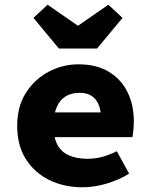

<svg xmlns="http://www.w3.org/2000/svg" viewBox="-20 -783 640 815"><path d="M330 12Q252 12 189 -19Q126 -50 89.5 -108Q53 -166 53 -249Q53 -331 90 -389Q127 -447 186.5 -478.5Q246 -510 313 -510Q390 -510 442.5 -478Q495 -446 521.5 -391.5Q548 -337 548 -270Q548 -249 546 -229.5Q544 -210 542 -201H172V-306H432L409 -277Q409 -332 386 -360.5Q363 -389 318 -389Q283 -389 258.5 -374Q234 -359 220.5 -327.5Q207 -296 207 -249Q207 -200 223.5 -169Q240 -138 272.5 -123.5Q305 -109 352 -109Q384 -109 413.5 -117Q443 -125 476 -141L528 -46Q485 -19 432 -3.5Q379 12 330 12ZM230 -577 122 -707 182 -763 309 -675H313L440 -763L500 -707L392 -577Z"/></svg>

Font: Source Code Pro ExtraBold
Style: Regular
Weight: 800
Monospace: yes
Designer: Paul D. Hunt, Teo Tuominen
Foundry: Adobe Systems Incorporated
Version: Version 1.018;hotconv 1.0.116;makeotfexe 2.5.65601